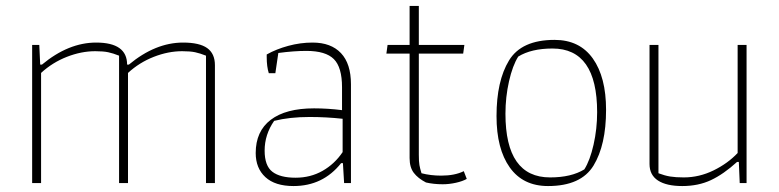

<svg xmlns="http://www.w3.org/2000/svg" viewBox="-20 -615 2616 645"><path d="M88 -464H112L115 -398H121Q210 -472 303 -472Q407 -472 407 -398H413Q502 -472 595 -472Q650 -472 676 -453.5Q702 -435 702 -396V0H672V-428Q652 -436 635.5 -439.5Q619 -443 592 -443Q545 -443 496.5 -424Q448 -405 410 -370V0H380V-428Q360 -436 343.5 -439.5Q327 -443 300 -443Q253 -443 204.5 -424Q156 -405 118 -370V0H88Z M839 -101Q839 -174 889.5 -212.5Q940 -251 1035 -251Q1081 -251 1129 -245V-322Q1129 -389 1101.5 -416.5Q1074 -444 1009 -444Q967 -444 915 -437L905 -369H883Q876 -391 876 -423V-432Q908 -450 948.5 -461Q989 -472 1030 -472Q1092 -472 1125.5 -436.5Q1159 -401 1159 -332V0H1136L1132 -67H1126Q1065 10 966 10Q904 10 871.5 -20Q839 -50 839 -101ZM1131 -104V-216Q1076 -222 1020 -222Q953 -222 901 -209Q869 -163 869 -109Q869 -58 895 -38Q921 -18 973 -18Q1023 -18 1063.5 -41Q1104 -64 1131 -104Z M1411 -2Q1384 -16 1370 -34.5Q1356 -53 1356 -84V-435H1278L1282 -464H1356V-595H1387V-464H1540L1536 -435H1387V-95Q1387 -72 1389 -60.5Q1391 -49 1396 -33Q1427 -25 1462 -25Q1508 -25 1538 -40L1548 -14Q1534 -6 1511.5 -1Q1489 4 1467 4Q1437 4 1411 -2Z M1648 -225Q1648 -343 1690 -412Q1732 -481 1843 -481Q1927 -481 1971.5 -418.5Q2016 -356 2016 -246Q2016 -128 1974 -59Q1932 10 1821 10Q1737 10 1692.5 -52.5Q1648 -115 1648 -225ZM1943 -46Q1962 -76 1974 -129Q1986 -182 1986 -238Q1986 -452 1836 -452Q1765 -452 1721 -425Q1702 -395 1690 -342Q1678 -289 1678 -233Q1678 -19 1828 -19Q1899 -19 1943 -46Z M2162 -64V-464H2192V-33Q2213 -25 2231.5 -22Q2250 -19 2277 -19Q2329 -19 2377 -42.5Q2425 -66 2458 -101V-464H2488V0H2465L2462 -71H2456Q2411 -30 2368.5 -10Q2326 10 2272 10Q2219 10 2190.5 -8.5Q2162 -27 2162 -64Z"/></svg>

Font: Athiti ExtraLight
Style: Regular
Weight: 275
Designer: CadsonDemak Team
Foundry: CadsonDemak
Version: Version 1.033